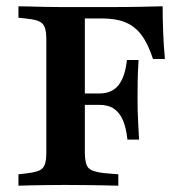

<svg xmlns="http://www.w3.org/2000/svg" viewBox="-20 -591 585 611"><path d="M127.4 -201.6V-465.3Q127.4 -490.3 122.6 -503.6Q117.7 -516.9 104.8 -523Q91.9 -529 66.1 -531.5L38.7 -534.7V-571Q55.6 -571 79 -570.2Q102.4 -569.4 128.6 -569Q154.8 -568.5 178.2 -568.5H189.5H325.8Q385.5 -568.5 427 -569.4Q468.5 -570.2 497.6 -571Q497.6 -530.6 499.2 -488.7Q500.8 -446.8 504.8 -403.2H466.9Q451.6 -450.8 430.6 -479Q409.7 -507.3 379.4 -519.8Q349.2 -532.3 303.2 -532.3H250V-201.6ZM217.7 -257.3V-293.5H378.2V-257.3ZM385.5 -146.8Q381.5 -184.7 371 -208.9Q360.5 -233.1 342.3 -245.2Q324.2 -257.3 296 -257.3V-293.5Q336.3 -293.5 357.3 -320.2Q378.2 -346.8 383.9 -400H421Q418.5 -359.7 418.1 -332.3Q417.7 -304.8 417.7 -275.8Q417.7 -257.3 418.1 -239.1Q418.5 -221 419.8 -198.8Q421 -176.6 422.6 -146.8ZM178.2 -2.4Q154.8 -2.4 128.6 -2Q102.4 -1.6 79 -1.2Q55.6 -0.8 38.7 0V-36.3L66.1 -39.5Q91.9 -42.7 104.8 -48.4Q117.7 -54 122.6 -67.3Q127.4 -80.6 127.4 -105.6V-201.6H250V-105.6Q250 -69.4 261.3 -56.9Q272.6 -44.4 309.7 -40.3L356.5 -36.3V0Q336.3 -0.8 309.3 -1.2Q282.3 -1.6 252.8 -2Q223.4 -2.4 196.8 -2.4H189.5Z"/></svg>

Font: Playfair 9pt
Style: Bold
Weight: 700
Designer: Claus Eggers Sørensen
Foundry: Claus Eggers Sørensen
Version: Version 2.203